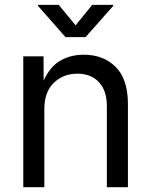

<svg xmlns="http://www.w3.org/2000/svg" viewBox="-20 -781 631 801"><path d="M165 -327.1V0H77.1V-545.9H161.6L162.1 -444.8Q188.5 -502.9 231.2 -527.8Q273.9 -552.7 329.1 -552.7Q412.1 -552.7 462.9 -501.5Q513.7 -450.2 513.7 -346.7V0H425.8V-339.4Q425.8 -402.3 392.8 -438Q359.9 -473.6 302.7 -473.6Q243.7 -473.6 204.3 -435.3Q165 -397 165 -327.1ZM225.1 -760.7 295.4 -675.3 364.7 -760.7H452.1V-756.3L336.9 -626H253.4L138.7 -756.3V-760.7Z"/></svg>

Font: Inter
Style: Regular
Weight: 400
Designer: Rasmus Andersson
Foundry: rsms
Version: Version 4.001;git-9221beed3